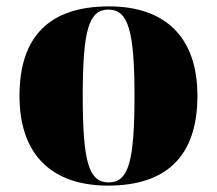

<svg xmlns="http://www.w3.org/2000/svg" viewBox="-20 -571 680 601"><path d="M318 10C502 10 598 -83 598 -271C598 -459 493 -551 321 -551C137 -551 41 -459 41 -271C41 -83 146 10 318 10ZM320 0C258 0 239 -64 239 -271C239 -476 258 -541 319 -541C381 -541 401 -476 401 -271C401 -64 382 0 320 0Z"/></svg>

Font: Noto Serif Display Black
Style: Regular
Weight: 900
Designer: Monotype Design Team
Foundry: Monotype Imaging Inc.
Version: Version 2.009